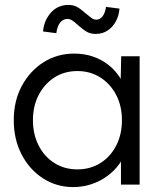

<svg xmlns="http://www.w3.org/2000/svg" viewBox="-20 -751 660 781"><path d="M36 -262Q36 -341 69 -402Q102 -463 157.5 -498Q213 -533 282 -533Q323 -533 358 -521Q393 -509 420.5 -487.5Q448 -466 466.5 -437.5Q485 -409 492 -376L470 -387L473 -522H548V0H472V-128L492 -141Q485 -111 465 -83.5Q445 -56 416.5 -35Q388 -14 352.5 -2Q317 10 278 10Q210 10 155 -25.5Q100 -61 68 -122.5Q36 -184 36 -262ZM476 -262Q476 -320 452.5 -365Q429 -410 388 -436Q347 -462 295 -462Q242 -462 201.5 -436Q161 -410 137.5 -365Q114 -320 114 -262Q114 -205 137 -159.5Q160 -114 201 -88Q242 -62 295 -62Q347 -62 388 -87.5Q429 -113 452.5 -158.5Q476 -204 476 -262ZM297 -649Q283 -662 273.5 -668Q264 -674 254 -674Q237 -674 225 -659.5Q213 -645 209 -616L155 -623Q159 -668 187 -699.5Q215 -731 259 -731Q278 -731 293 -723Q308 -715 328 -697Q343 -685 352 -678Q361 -671 372 -671Q387 -671 397.5 -685Q408 -699 411 -723L466 -716Q464 -688 451.5 -664.5Q439 -641 418 -627Q397 -613 369 -613Q348 -613 332.5 -622Q317 -631 297 -649Z"/></svg>

Font: Our Lexend Light
Style: Regular
Weight: 300
Designer: Bonnie Shaver-Troup, Thomas Jockin
Foundry: Lexend
Version: Version 1.007